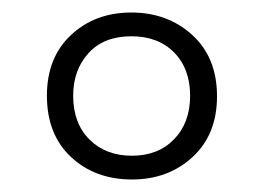

<svg xmlns="http://www.w3.org/2000/svg" viewBox="-20 -743 421 307"><path d="M191 -456Q132 -456 93.5 -492Q55 -528 55 -590Q55 -651 93.5 -687Q132 -723 190 -723Q248 -723 287.5 -687Q327 -651 327 -589Q327 -528 288 -492Q249 -456 191 -456ZM191 -494Q233 -494 258.5 -520.5Q284 -547 284 -590Q284 -633 258.5 -659Q233 -685 190 -685Q146 -685 121.5 -658Q97 -631 97 -590Q97 -546 123 -520Q149 -494 191 -494Z"/></svg>

Font: Noto Sans Tamil Condensed Light
Style: Regular
Weight: 300
Width: 3
Designer: Jelle Bosma - Monotype Design Team
Foundry: Monotype Imaging Inc.
Version: Version 2.004; ttfautohint (v1.8.4.7-5d5b)